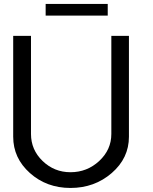

<svg xmlns="http://www.w3.org/2000/svg" viewBox="-20 -929 765 959"><path d="M208 -909.2H518.1V-851.1H208ZM332 9.8Q212.9 9.8 129.4 -64.7Q45.9 -139.2 45.9 -246.1V-750H134.8V-259.8Q134.8 -180.7 192.9 -124.8Q251 -68.8 332 -68.8Q415 -68.8 475.6 -125Q536.1 -181.2 536.1 -259.8V-750H624V-246.1Q624 -139.2 538.1 -64.7Q452.1 9.8 332 9.8Z"/></svg>

Font: Oakes Grotesk
Style: Regular
Weight: 400
Designer: Samuel Oakes
Foundry: Samuel Oakes
Version: Version 1.0 | wf-rip DC20170320